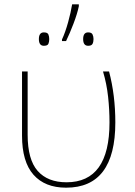

<svg xmlns="http://www.w3.org/2000/svg" viewBox="-20 -859 624 889"><path d="M286 10Q514 10 514 -292Q514 -418 485 -528H457Q474 -471 480.5 -411Q487 -351 487 -292Q487 -15 288 -15Q201 -15 154.5 -67.5Q108 -120 108 -235V-528H82V-231Q82 -110 135 -50Q188 10 286 10ZM345 -839H314Q308 -802 295.5 -756.5Q283 -711 267 -676V-669H286Q303 -704 320.5 -750Q338 -796 345 -830ZM388 -709Q365 -709 365 -678Q365 -647 388 -647Q404 -647 408.5 -656Q413 -665 413 -678Q413 -690 408.5 -699.5Q404 -709 388 -709ZM183 -709Q160 -709 160 -678Q160 -647 183 -647Q200 -647 204 -656Q208 -665 208 -678Q208 -690 204 -699.5Q200 -709 183 -709Z"/></svg>

Font: Noto Sans UI Thin
Style: Regular
Weight: 250
Designer: Monotype Design Team
Foundry: Monotype Imaging Inc.
Version: Version 1.901